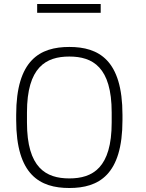

<svg xmlns="http://www.w3.org/2000/svg" viewBox="-20 -931 730 961"><path d="M166 -867H484V-911H166V-867ZM327 10C474 10 593 -55 593 -330V-356C593 -631 474 -696 327 -696C180 -696 61 -631 61 -356V-330C61 -55 180 10 327 10ZM327 -38C210 -38 115 -91 115 -318V-368C115 -595 210 -648 327 -648C444 -648 539 -595 539 -368V-318C539 -91 444 -38 327 -38Z"/></svg>

Font: ChivoLight
Style: Regular
Weight: 300
Designer: Hector Gatti
Foundry: Omnibus-Type
Version: Version 1.004;PS 001.004;hotconv 1.0.88;makeotf.lib2.5.64775